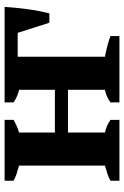

<svg xmlns="http://www.w3.org/2000/svg" viewBox="128 -668 540 836"><g transform="rotate(-90 398.0 -250.0)"><path d="M370 0V-39Q396 -58 425 -63V-224H239V-63Q256 -59 269.5 -53Q283 -47 294 -39V0H29V-39Q43 -47 60 -52.5Q77 -58 95 -63V-437Q77 -442 60 -447.5Q43 -453 29 -461V-500H294V-461Q271 -447 239 -437V-281H425V-437Q396 -443 370 -461V-500H786Q785 -481 782.5 -456Q780 -431 776.5 -404Q773 -377 768 -351Q763 -325 758 -305H717L673 -443H569V-63Q626 -52 659 -39V0Z"/></g></svg>

Font: PT Serif
Style: Bold
Weight: 700
Designer: A.Korolkova, O.Umpeleva, V.Yefimov
Foundry: ParaType Ltd
Version: Version 1.000W OFL; ttfautohint (v1.6)